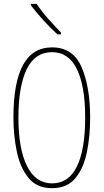

<svg xmlns="http://www.w3.org/2000/svg" viewBox="-20 -971 540 1001"><path d="M298 -792V-801Q267 -833 231 -873.5Q195 -914 171 -951H141V-944Q167 -908 206 -865.5Q245 -823 279 -792ZM450 -358Q450 -517 405.5 -620.5Q361 -724 251 -724Q50 -724 50 -358Q50 -266 67.5 -181.5Q85 -97 128.5 -43.5Q172 10 251 10Q330 10 373 -42Q416 -94 433 -178Q450 -262 450 -358ZM76 -358Q76 -520 119 -609.5Q162 -699 251 -699Q338 -699 381 -610.5Q424 -522 424 -358Q424 -191 381 -103Q338 -15 251 -15Q166 -15 121 -105Q76 -195 76 -358Z"/></svg>

Font: Noto Sans Mono UI Condensed Thin
Style: Regular
Weight: 250
Width: 3
Designer: Monotype Design team
Foundry: Monotype Imaging Inc.
Version: 1.000